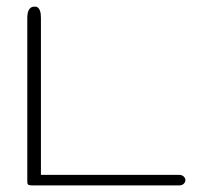

<svg xmlns="http://www.w3.org/2000/svg" viewBox="-20 -564 600 584"><path d="M83 0Q75.7 0 71.5 -0.5Q67.4 -1 65.4 -2.7Q63.5 -4.4 63.2 -8.1Q63 -11.7 63 -18.1V-509.8Q63 -516.1 64 -522.2Q64.9 -528.3 67.4 -533.2Q69.8 -538.1 74.2 -541Q78.6 -543.9 85.9 -543.9Q91.8 -543.9 95.5 -540.8Q99.1 -537.6 101.1 -532.7Q103 -527.8 103.8 -521.7Q104.5 -515.6 104.5 -509.8V-32.2H523.9Q533.7 -32.2 538.8 -27.1Q543.9 -22 543.9 -16.1Q543.9 -9.8 538.8 -4.9Q533.7 0 523.9 0Z"/></svg>

Font: Gruppo
Style: Regular
Weight: 400
Foundry: Vernon Adams
Version: Version 1.000